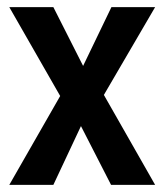

<svg xmlns="http://www.w3.org/2000/svg" viewBox="-20 -516 460 536"><path d="M148 -248 6 -496H129L212 -332L291 -496H413L270 -251L413 0H290L206 -164L129 0H6Z"/></svg>

Font: Cabin Condensed SemiBold
Style: Regular
Weight: 600
Width: 3
Designer: Pablo Impallari
Foundry: Pablo Impallari. http://www.impallari.com Igino Marini. http://www.ikern.com
Version: Version 2.200